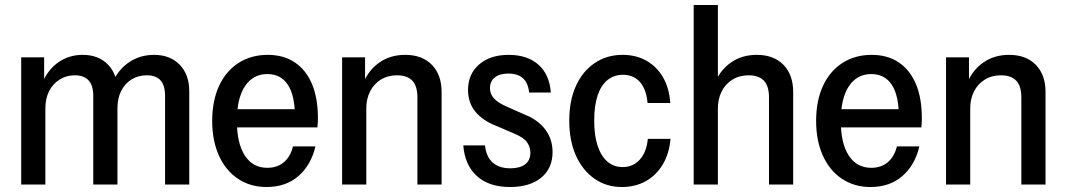

<svg xmlns="http://www.w3.org/2000/svg" viewBox="-20 -740 4273 770"><path d="M65 0V-510H157V-402H162V0ZM354 0V-355Q354 -398 335 -418Q316 -438 280 -438Q246 -438 219 -421Q192 -404 177 -374.5Q162 -345 162 -306L150 -408Q172 -461 214.5 -490.5Q257 -520 312 -520Q375 -520 413 -481Q451 -442 451 -375V0ZM642 0V-355Q642 -398 623.5 -418Q605 -438 569 -438Q534 -438 507.5 -421.5Q481 -405 466 -375.5Q451 -346 451 -306L431 -409Q455 -462 498.5 -491Q542 -520 598 -520Q662 -520 700.5 -480.5Q739 -441 739 -374V0Z M1049 10Q984 10 934.5 -23Q885 -56 858 -116Q831 -176 831 -255Q831 -336 858.5 -395.5Q886 -455 936.5 -487.5Q987 -520 1054 -520Q1117 -520 1162 -490Q1207 -460 1231 -403.5Q1255 -347 1255 -265Q1255 -256 1254.5 -247Q1254 -238 1253 -229H895V-302H1190L1163 -268Q1163 -357 1134.5 -400Q1106 -443 1052 -443Q995 -443 962.5 -394.5Q930 -346 930 -255Q930 -165 962 -116Q994 -67 1052 -67Q1092 -67 1118.5 -89.5Q1145 -112 1155 -153H1245Q1228 -79 1177.5 -34.5Q1127 10 1049 10Z M1352 0V-510H1444V-402H1449V0ZM1654 0V-349Q1654 -395 1633.5 -416.5Q1613 -438 1572 -438Q1535 -438 1507 -420.5Q1479 -403 1464 -373Q1449 -343 1449 -305L1437 -408Q1459 -460 1502.5 -490Q1546 -520 1605 -520Q1673 -520 1712 -480Q1751 -440 1751 -371V0Z M2025 10Q1941 10 1892.5 -34Q1844 -78 1838 -157H1925Q1930 -111 1956 -88Q1982 -65 2027 -65Q2065 -65 2086 -81Q2107 -97 2107 -128Q2107 -150 2094 -169Q2081 -188 2043 -204L1973 -234Q1916 -256 1886.5 -292Q1857 -328 1857 -379Q1857 -443 1901.5 -481.5Q1946 -520 2020 -520Q2095 -520 2139.5 -480.5Q2184 -441 2189 -369H2102Q2098 -408 2077 -426.5Q2056 -445 2019 -445Q1984 -445 1964.5 -429.5Q1945 -414 1945 -386Q1945 -364 1960 -346.5Q1975 -329 2011 -313L2083 -281Q2137 -260 2166.5 -221Q2196 -182 2196 -130Q2196 -65 2150.5 -27.5Q2105 10 2025 10Z M2474 10Q2412 10 2364.5 -23Q2317 -56 2290 -115.5Q2263 -175 2263 -256Q2263 -337 2290 -396Q2317 -455 2365.5 -487.5Q2414 -520 2477 -520Q2531 -520 2572.5 -496.5Q2614 -473 2639 -430Q2664 -387 2668 -327H2577Q2572 -382 2546.5 -411Q2521 -440 2478 -440Q2443 -440 2417 -419.5Q2391 -399 2377 -358Q2363 -317 2363 -256Q2363 -196 2377 -154.5Q2391 -113 2416.5 -91.5Q2442 -70 2477 -70Q2519 -70 2546 -100Q2573 -130 2578 -183H2669Q2664 -124 2638 -80.5Q2612 -37 2570 -13.5Q2528 10 2474 10Z M2762 0V-720H2859V0ZM3064 0V-349Q3064 -395 3043.5 -416.5Q3023 -438 2982 -438Q2945 -438 2917 -420.5Q2889 -403 2874 -373Q2859 -343 2859 -305L2847 -408Q2869 -460 2912.5 -490Q2956 -520 3015 -520Q3083 -520 3122 -480Q3161 -440 3161 -371V0Z M3471 10Q3406 10 3356.5 -23Q3307 -56 3280 -116Q3253 -176 3253 -255Q3253 -336 3280.5 -395.5Q3308 -455 3358.5 -487.5Q3409 -520 3476 -520Q3539 -520 3584 -490Q3629 -460 3653 -403.5Q3677 -347 3677 -265Q3677 -256 3676.5 -247Q3676 -238 3675 -229H3317V-302H3612L3585 -268Q3585 -357 3556.5 -400Q3528 -443 3474 -443Q3417 -443 3384.5 -394.5Q3352 -346 3352 -255Q3352 -165 3384 -116Q3416 -67 3474 -67Q3514 -67 3540.5 -89.5Q3567 -112 3577 -153H3667Q3650 -79 3599.5 -34.5Q3549 10 3471 10Z M3774 0V-510H3866V-402H3871V0ZM4076 0V-349Q4076 -395 4055.5 -416.5Q4035 -438 3994 -438Q3957 -438 3929 -420.5Q3901 -403 3886 -373Q3871 -343 3871 -305L3859 -408Q3881 -460 3924.5 -490Q3968 -520 4027 -520Q4095 -520 4134 -480Q4173 -440 4173 -371V0Z"/></svg>

Font: Instrument Sans SemiCondensed Medium
Style: Regular
Weight: 500
Width: 4
Designer: Rodrigo Fuenzalida
Foundry: fragTYPE
Version: Version 1.000;gftools[0.9.28]